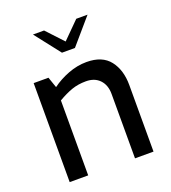

<svg xmlns="http://www.w3.org/2000/svg" viewBox="-139 -871 868 975"><g transform="rotate(-20 295.0 -384.0)"><path d="M70 -535H150L170 -477Q209 -506 258.5 -525Q308 -544 358 -544Q443 -544 483 -492.5Q523 -441 523 -360V0H423V-348Q423 -396 396 -424.5Q369 -453 322 -453Q280 -453 245.5 -441Q211 -429 170 -405V0H70ZM151 -768H211L295 -678L385 -768H446L328 -631H258Z"/></g></svg>

Font: Exo Medium
Style: Regular
Weight: 500
Designer: Natanael Gama
Foundry: Natanael Gama
Version: Version 1.500; ttfautohint (v1.6)